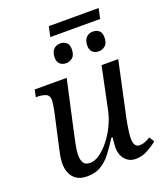

<svg xmlns="http://www.w3.org/2000/svg" viewBox="-152 -938 903 1050"><g transform="rotate(-20 299.5 -412.5)"><path d="M244 -776 257 -835H547L534 -776ZM278 -612Q256 -612 242 -624.5Q228 -637 228 -662Q228 -691 242.5 -708Q257 -725 282 -725Q304 -725 318 -713Q332 -701 332 -675Q332 -640 315 -626Q298 -612 278 -612ZM468 -612Q446 -612 432 -624.5Q418 -637 418 -662Q418 -691 432.5 -708Q447 -725 472 -725Q494 -725 508 -713Q522 -701 522 -675Q522 -640 505 -626Q488 -612 468 -612ZM456 10Q430 10 411 -3Q392 -16 382 -37.5Q372 -59 372 -85Q372 -96 373.5 -112Q375 -128 377 -144H369Q341 -99 314 -64.5Q287 -30 254 -10.5Q221 9 176 9Q137 9 113.5 -6.5Q90 -22 79.5 -47.5Q69 -73 69 -102Q69 -127 75 -157Q81 -187 87 -212L126 -387Q129 -401 132 -422Q135 -443 135 -447Q135 -477 114.5 -485.5Q94 -494 65 -494H57L66 -536H252L186 -237Q180 -210 173 -174Q166 -138 166 -116Q166 -91 176 -73Q186 -55 215 -55Q242 -55 271 -75.5Q300 -96 327 -130Q354 -164 374 -205Q394 -246 403 -287L455 -536H552L483 -215Q481 -204 477 -183Q473 -162 470.5 -140Q468 -118 468 -104Q468 -79 476.5 -66Q485 -53 501 -53Q518 -53 532 -58.5Q546 -64 565 -75L583 -46Q561 -27 527.5 -8.5Q494 10 456 10Z"/></g></svg>

Font: Noto Serif
Style: Italic
Weight: 400
Italic angle: -12°
Designer: Monotype Design Team
Foundry: Monotype Imaging Inc.
Version: Version 2.013